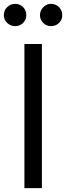

<svg xmlns="http://www.w3.org/2000/svg" viewBox="-52 -979 344 999"><path d="M27 -843C43 -843 56.7 -848.5 68 -859.5C79.3 -870.5 85 -884 85 -900C85 -916.7 79.3 -930.7 68 -942C56.7 -953.3 43 -959 27 -959C11 -959 -2.8 -953.3 -14.5 -942C-26.2 -930.7 -32 -916.7 -32 -900C-32 -884 -26.2 -870.5 -14.5 -859.5C-2.8 -848.5 11 -843 27 -843ZM214 -843C230 -843 243.7 -848.5 255 -859.5C266.3 -870.5 272 -884 272 -900C272 -916.7 266.3 -930.7 255 -942C243.7 -953.3 230 -959 214 -959C198 -959 184.3 -953.2 173 -941.5C161.7 -929.8 156 -916 156 -900C156 -884 161.7 -870.5 173 -859.5C184.3 -848.5 198 -843 214 -843ZM75 0H166V-750H75Z"/></svg>

Font: Orkney
Style: Regular
Weight: 400
Designer: Samuel Oakes and Alfredo Marco Pradil
Foundry: Alfredo Marco Pradil
Version: 1.0; ttfautohint (v1.5)